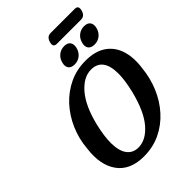

<svg xmlns="http://www.w3.org/2000/svg" viewBox="-284 -1131 1270 1270"><g transform="rotate(-45 351.0 -496.0)"><path d="M466.5 -710.5Q554.5 -710.5 610 -673.5Q665.5 -636.5 687.5 -569.2Q709.5 -502 697.5 -412Q689 -325.5 656.8 -249Q624.5 -172.5 571.2 -113.8Q518 -55 447.8 -21.8Q377.5 11.5 293 11.5Q165 11.5 105.5 -70.5Q46 -152.5 64 -292Q71 -376.5 103.8 -452Q136.5 -527.5 190 -585.8Q243.5 -644 313.8 -677.2Q384 -710.5 466.5 -710.5ZM309 -56Q380 -56 441.8 -127.8Q503.5 -199.5 540 -347Q550.5 -391.5 555.8 -428.5Q561 -465.5 561 -496Q560.5 -643 451 -643Q380 -643 317.5 -570.2Q255 -497.5 221 -356.5Q200 -267.5 200.5 -205Q201.5 -130.5 230 -93.2Q258.5 -56 309 -56ZM399.5 -743Q368 -743 354.8 -761.2Q341.5 -779.5 350 -810.5Q358 -841.5 381.2 -860Q404.5 -878.5 435.5 -878.5Q466.5 -878.5 479.5 -860Q492.5 -841.5 484.5 -810.5Q476.5 -780 453.5 -761.5Q430.5 -743 399.5 -743ZM585 -743Q554 -743 540.5 -761.2Q527 -779.5 535.5 -810.5Q543.5 -841.5 566.8 -860Q590 -878.5 621 -878.5Q653 -878.5 666 -860Q679 -841.5 671 -810.5Q663 -780 640 -761.5Q617 -743 585 -743ZM387.5 -962.5Q398 -1003 433.5 -1003H659Q694.5 -1003 683.5 -963Q673 -923 637.5 -923H412Q376.5 -923 387.5 -962.5Z"/></g></svg>

Font: Fraunces 144pt S100 SemiBold
Style: Italic
Weight: 600
Italic angle: -16°
Version: Version 1.000; ttfautohint (v1.8.3)